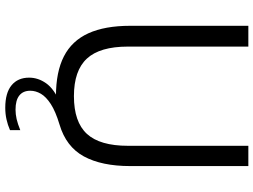

<svg xmlns="http://www.w3.org/2000/svg" viewBox="-140 -640 987 748"><g transform="rotate(90 354.0 -266.5)"><path d="M400.5 207Q342.5 207 312.8 182.5Q283 158 283 114Q283 79 304.8 48Q326.5 17 380 -6.5L378 9.5H355Q260.5 9.5 200 -21.5Q139.5 -52.5 110.2 -116.8Q81 -181 81 -280V-740H162V-271Q162 -161.5 208.8 -111Q255.5 -60.5 355 -60.5Q455.5 -60.5 502 -111Q548.5 -161.5 548.5 -271V-740H627.5V-280Q627.5 -168.5 589.8 -99.2Q552 -30 466 -4.5Q414.5 11 386 29.5Q357.5 48 345.8 68.2Q334 88.5 334 109.5Q334 137.5 352.5 152.2Q371 167 407.5 167Q425.5 167 444.2 162.8Q463 158.5 487.5 148.5V188.5Q467 197.5 445.5 202.2Q424 207 400.5 207Z"/></g></svg>

Font: Encode Sans SC Condensed Thin
Style: Regular
Weight: 400
Version: Version 3.002